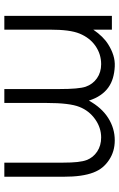

<svg xmlns="http://www.w3.org/2000/svg" viewBox="154 -734 568 917"><g transform="rotate(90 438.5 -275.0)"><path d="M823.7 -11.2H756.3V-291Q756.3 -332.5 753.2 -360.6Q750 -388.7 743.7 -404.8Q731.9 -435.5 703.4 -454.6Q674.8 -473.6 636.2 -473.6Q589.4 -473.6 548.8 -444.8Q508.3 -416 490.2 -370.1Q471.2 -323.2 471.2 -212.4V-11.2H404.8V-273.9Q404.8 -367.2 393.6 -399.9Q381.8 -433.6 353.3 -453.6Q324.7 -473.6 286.1 -473.6Q262.7 -473.6 241 -467Q219.2 -460.4 198.7 -446.3Q160.2 -419.4 140.1 -371.1Q130.4 -347.7 125.7 -312.5Q121.1 -277.3 121.1 -228.5V-11.2H55.2V-524.9H121.1V-436Q154.3 -484.4 191.4 -507.3Q216.8 -523.4 243.2 -531.7Q269.5 -540 297.4 -538.6Q326.7 -537.1 351.8 -529.8Q377 -522.5 397.5 -507.8Q418 -493.2 433.8 -470.2Q449.7 -447.3 460 -415Q493.7 -476.1 543 -507.3Q592.3 -538.6 649.9 -538.6Q703.1 -538.6 743.7 -511.2Q763.7 -498 778.6 -480.2Q793.5 -462.4 803.5 -436.5Q813.5 -410.6 818.6 -375.2Q823.7 -339.8 823.7 -291Z"/></g></svg>

Font: Kawthoolei
Style: Regular
Weight: 400
Designer: Moe Zed
Foundry: Moe Zed
Version: Version 1.000;July 10, 2024;FontCreator 14.0.0.2901 32-bit